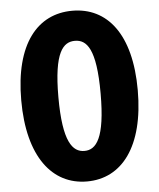

<svg xmlns="http://www.w3.org/2000/svg" viewBox="-54 -805 717 865"><g transform="rotate(-5 304.5 -372.0)"><path d="M305 14C462 14 568 -120 568 -376C568 -631 462 -758 305 -758C148 -758 41 -632 41 -376C41 -120 148 14 305 14ZM305 -124C252 -124 209 -172 209 -376C209 -579 252 -622 305 -622C358 -622 400 -579 400 -376C400 -172 358 -124 305 -124Z"/></g></svg>

Font: Noto Sans JP Black
Style: Regular
Weight: 900
Designer: Ryoko NISHIZUKA 西塚涼子 (kana, bopomofo & ideographs); Paul D. Hunt (Latin, Greek & Cyrillic); Sandoll Communications 산돌커뮤니
Foundry: Adobe
Version: Version 2.002;hotconv 1.0.116;makeotfexe 2.5.65601